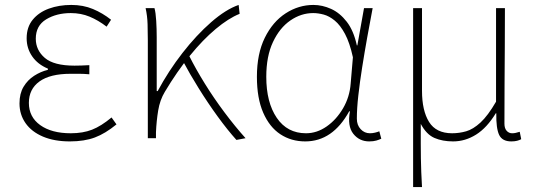

<svg xmlns="http://www.w3.org/2000/svg" viewBox="-20 -560 2181 778"><path d="M263 13Q200 13 154 -6.5Q108 -26 83.5 -61Q59 -96 59 -141Q59 -181 75.5 -208.5Q92 -236 118.5 -253Q145 -270 174 -277V-282Q133 -299 110.5 -331.5Q88 -364 88 -405Q88 -450 112.5 -480Q137 -510 178 -525Q219 -540 269 -540Q317 -540 356.5 -523.5Q396 -507 430 -480L412 -452Q378 -478 343 -492.5Q308 -507 267 -507Q209 -507 167 -481.5Q125 -456 125 -403Q125 -357 161.5 -325.5Q198 -294 282 -294Q297 -294 309.5 -294.5Q322 -295 342 -296V-259Q319 -261 302 -261Q285 -261 266 -261Q183 -261 140 -230Q97 -199 97 -143Q97 -86 143 -53Q189 -20 267 -20Q316 -20 353 -34.5Q390 -49 432 -84L452 -56Q407 -19 364.5 -3Q322 13 263 13Z M579 0V-396Q579 -428 578 -462Q577 -496 570 -527H606Q611 -509 613 -475.5Q615 -442 615 -409V-191H619Q663 -273 719.5 -345.5Q776 -418 835.5 -470Q895 -522 947 -540L951 -504Q906 -486 854 -442.5Q802 -399 749.5 -334.5Q697 -270 648 -188Q628 -155 621 -112.5Q614 -70 612 -24V0ZM938 7Q902 -33 862 -88Q822 -143 785 -202.5Q748 -262 721 -313L747 -333Q773 -281 809.5 -222Q846 -163 889 -105.5Q932 -48 975 0Z M1217 13Q1160 13 1116 -16Q1072 -45 1046.5 -103.5Q1021 -162 1021 -249Q1021 -342 1053 -407Q1085 -472 1137.5 -506Q1190 -540 1250 -540Q1286 -540 1321.5 -524Q1357 -508 1385 -472Q1413 -436 1426 -376H1428L1455 -527H1490Q1479 -470 1468 -408.5Q1457 -347 1447.5 -287Q1438 -227 1432 -173.5Q1426 -120 1426 -79Q1426 -53 1441.5 -36.5Q1457 -20 1479 -20Q1489 -20 1499.5 -22.5Q1510 -25 1517 -28L1525 2Q1517 6 1505 9.5Q1493 13 1476 13Q1436 13 1411.5 -18Q1387 -49 1398 -109H1395Q1328 13 1217 13ZM1220 -20Q1264 -20 1303.5 -47.5Q1343 -75 1370 -121Q1397 -167 1401 -222L1410 -328Q1397 -387 1378 -422.5Q1359 -458 1336.5 -476.5Q1314 -495 1291.5 -501Q1269 -507 1249 -507Q1200 -507 1156.5 -477Q1113 -447 1086 -389.5Q1059 -332 1059 -249Q1059 -145 1101.5 -82.5Q1144 -20 1220 -20Z M1654 198V-527H1690V-192Q1690 -112 1718.5 -66Q1747 -20 1812 -20Q1841 -20 1869 -28Q1897 -36 1927 -63.5Q1957 -91 1990 -148V-527H2026Q2026 -448 2025.5 -370.5Q2025 -293 2024.5 -215.5Q2024 -138 2024 -59Q2024 -40 2033 -30Q2042 -20 2055 -20Q2063 -20 2069.5 -21.5Q2076 -23 2086 -26L2092 4Q2085 8 2075 10.5Q2065 13 2052 13Q2015 13 2002.5 -13.5Q1990 -40 1991 -101H1989Q1953 -42 1909 -14.5Q1865 13 1816 13Q1773 13 1740.5 -1Q1708 -15 1685 -58Q1685 -12 1685 21.5Q1685 55 1685.5 82.5Q1686 110 1687 137Q1688 164 1690 198Z"/></svg>

Font: Noto Sans KR Thin
Style: Regular
Weight: 100
Designer: Ryoko NISHIZUKA 西塚涼子 (kana, bopomofo & ideographs); Paul D. Hunt (Latin, Greek & Cyrillic); Sandoll Communications 산돌커뮤니
Foundry: Adobe
Version: Version 2.004-H2;hotconv 1.0.118;makeotfexe 2.5.65603